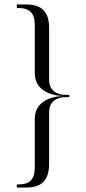

<svg xmlns="http://www.w3.org/2000/svg" viewBox="-20 -785 385 856"><path d="M268 -357C212 -357 135 -335 135 -255V-38C135 8 118 37 65 37H55V51H99C163 51 199 20 199 -54V-285C199 -328 228 -352 273 -352H289V-362H273C228 -362 199 -386 199 -429V-661C199 -734 163 -765 99 -765H55V-749H65C118 -749 135 -719 135 -674V-459C135 -379 212 -357 268 -357Z"/></svg>

Font: Emberly
Style: Regular
Weight: 400
Designer: Rajesh Rajput
Foundry: Rajesh Rajput
Version: Version 1.000